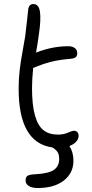

<svg xmlns="http://www.w3.org/2000/svg" viewBox="-20 -735 460 960"><path d="M168.9 205.1Q139.6 205.1 123.8 194.8Q107.9 184.6 107.9 167Q107.9 150.9 117.4 144.3Q127 137.7 155.8 136.2Q222.7 132.8 249.3 114.5Q275.9 96.2 275.9 60.1Q275.9 35.6 266.4 23.2Q256.8 10.7 241.2 2Q73.2 -21.5 73.2 -291Q73.2 -340.3 78.4 -384.5Q83.5 -428.7 93.3 -481Q103 -533.2 106 -553.2Q110.8 -591.8 115.7 -637.7Q120.6 -683.6 121.1 -688Q124.5 -714.8 147 -714.8Q173.8 -714.8 179.7 -676.8Q185.5 -638.7 174.8 -565.9Q168.5 -518.1 160.2 -472.2L163.1 -473.1Q242.7 -503.9 321.8 -503.9Q341.3 -503.9 353.8 -494.9Q366.2 -485.8 366.2 -469.2Q366.2 -455.1 358.2 -448.7Q350.1 -442.4 331.1 -440.9Q273.4 -436 232.7 -425.3Q191.9 -414.6 147.9 -396H146Q140.1 -338.4 140.1 -294.9Q140.1 -209 155 -157.2Q169.9 -105.5 197.8 -83.7Q225.6 -62 270 -62Q297.9 -62 319.1 -71.5Q340.3 -81.1 350.1 -81.1Q360.8 -81.1 366.9 -74.2Q373 -67.4 373 -56.2Q373 -40.5 361.1 -26.9Q349.1 -13.2 327.1 -4.9Q347.2 26.4 347.2 68.8Q347.2 129.9 299.3 167.5Q251.5 205.1 168.9 205.1Z"/></svg>

Font: Shantell Sans Bouncy
Style: Regular
Weight: 300
Designer: Stephen Nixon, Anya Danilova, Shantell Martin
Foundry: Arrow Type
Version: Version 1.006;[9816181b4]